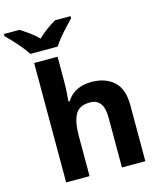

<svg xmlns="http://www.w3.org/2000/svg" viewBox="-194 -1080 990 1180"><g transform="rotate(-15 301.0 -490.0)"><path d="M227.1 -759.8V-605Q227.1 -564.5 224.4 -527.8Q221.7 -491.2 220.2 -476.1H228Q254.4 -518.1 295.2 -537.1Q335.9 -556.2 386.2 -556.2Q474.6 -556.2 528.3 -508.5Q582 -460.9 582 -356V0H433.1V-318.8Q433.1 -437 345.2 -437Q277.3 -437 252.2 -390.6Q227.1 -344.2 227.1 -256.8V0H78.1V-759.8ZM69.8 -819.8Q56.2 -842.3 33.7 -869.4Q11.2 -896.5 -12.7 -922.4Q-36.6 -948.2 -55.2 -966.8V-980H43.9Q69.8 -963.4 99.6 -942.1Q129.4 -920.9 155.8 -894Q181.6 -920.9 212.6 -942.6Q243.7 -964.4 270 -980H368.7V-966.8Q351.1 -948.7 327.1 -922.9Q303.2 -897 280.5 -869.6Q257.8 -842.3 243.7 -819.8Z"/></g></svg>

Font: Open Sans
Style: Bold
Weight: 700
Designer: Monotype Design Team
Foundry: Monotype Imaging Inc.
Version: Version 3.000; ttfautohint (v1.8.4)